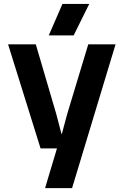

<svg xmlns="http://www.w3.org/2000/svg" viewBox="-20 -791 645 1001"><path d="M166.6 -560 273.4 -196.4 300.5 -93.1H302.5L330.3 -196.4L440.2 -560H582.5L355.7 190H214.9L277 -17.2H191.5L22.1 -560ZM234.2 -606.3 305.6 -770.6H445.3L363.9 -606.3Z"/></svg>

Font: TASA Explorer VF
Style: Regular
Weight: 400
Designer: Weizhong Zhang
Foundry: Local Remote
Version: Version 1.000;Glyphs 3.2 (3192)